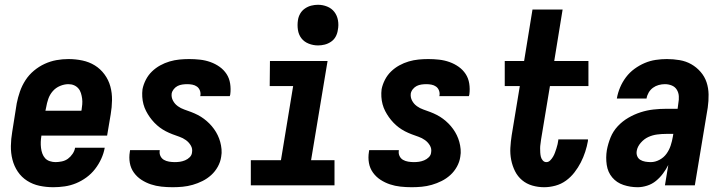

<svg xmlns="http://www.w3.org/2000/svg" viewBox="-20 -775 3040 803"><path d="M203 8Q173 8 145 2Q117 -4 93.5 -19Q70 -34 54.5 -57Q39 -80 32 -107.5Q25 -135 25.5 -164.5Q26 -194 31 -223L50 -343Q55 -368 63.5 -392.5Q72 -417 86.5 -439.5Q101 -462 122 -479.5Q143 -497 167 -508Q191 -519 216 -523.5Q241 -528 266 -528Q296 -528 324.5 -522Q353 -516 376.5 -501.5Q400 -487 417 -464Q434 -441 441.5 -413.5Q449 -386 448.5 -356Q448 -326 443 -297L428 -208H153V-206Q151 -194 150.5 -181.5Q150 -169 151.5 -156.5Q153 -144 157 -133Q161 -122 168.5 -113.5Q176 -105 188 -101Q200 -97 212 -97Q225 -97 239 -100Q253 -103 264 -111Q275 -119 283.5 -131.5Q292 -144 294 -157H418Q414 -134 403.5 -111Q393 -88 377.5 -68Q362 -48 341.5 -33Q321 -18 298 -8.5Q275 1 250.5 4.5Q226 8 203 8ZM170 -312H320L321 -314Q323 -326 324 -338.5Q325 -351 323.5 -362.5Q322 -374 318.5 -385.5Q315 -397 307.5 -405.5Q300 -414 289.5 -418.5Q279 -423 266 -423Q249 -423 231 -415.5Q213 -408 200.5 -393.5Q188 -379 182 -361.5Q176 -344 173 -326Z M702 8Q678 8 655 5.5Q632 3 611 -4Q590 -11 571.5 -23Q553 -35 540 -53Q527 -71 523 -93.5Q519 -116 523 -140L524 -147H648V-145Q646 -133 651 -122.5Q656 -112 665.5 -106.5Q675 -101 687 -99Q699 -97 711 -97Q722 -97 732.5 -98.5Q743 -100 754 -104.5Q765 -109 773.5 -117.5Q782 -126 783 -137Q786 -153 778 -166.5Q770 -180 757.5 -189Q745 -198 730.5 -203Q716 -208 701.5 -213.5Q687 -219 673.5 -226Q660 -233 648 -242Q636 -251 625.5 -262Q615 -273 606.5 -285Q598 -297 591 -310.5Q584 -324 580 -339Q576 -354 575 -370Q574 -386 576 -402Q580 -422 590 -441.5Q600 -461 615.5 -476Q631 -491 650 -501.5Q669 -512 689.5 -518Q710 -524 730.5 -526Q751 -528 771 -528Q794 -528 816.5 -525.5Q839 -523 860 -515.5Q881 -508 898.5 -495.5Q916 -483 927.5 -465.5Q939 -448 942.5 -425.5Q946 -403 943 -380L941 -373H817L818 -375Q820 -386 816 -396.5Q812 -407 803.5 -413Q795 -419 784.5 -421Q774 -423 763 -423Q753 -423 742.5 -421.5Q732 -420 723 -415.5Q714 -411 707 -402.5Q700 -394 698 -384Q696 -368 703.5 -354Q711 -340 723.5 -331Q736 -322 750.5 -317Q765 -312 779.5 -306.5Q794 -301 807.5 -294Q821 -287 833 -278Q845 -269 855.5 -258.5Q866 -248 875 -235.5Q884 -223 890.5 -209.5Q897 -196 901 -181.5Q905 -167 906.5 -151Q908 -135 905 -119Q902 -98 891 -78Q880 -58 863.5 -43Q847 -28 827 -18Q807 -8 786 -2Q765 4 744 6Q723 8 702 8Z M1029 0V-105H1155L1206 -415H1108L1109 -520H1350L1281 -105H1379V0ZM1310 -585Q1290 -585 1271 -592.5Q1252 -600 1240.5 -615Q1229 -630 1226 -650Q1223 -670 1226 -690Q1228 -705 1235.5 -718Q1243 -731 1255.5 -739.5Q1268 -748 1282 -751.5Q1296 -755 1310 -755Q1330 -755 1348.5 -747.5Q1367 -740 1378.5 -725Q1390 -710 1393.5 -690Q1397 -670 1393 -650Q1391 -635 1384 -622Q1377 -609 1364.5 -600.5Q1352 -592 1338 -588.5Q1324 -585 1310 -585Z M1702 8Q1678 8 1655 5.5Q1632 3 1611 -4Q1590 -11 1571.5 -23Q1553 -35 1540 -53Q1527 -71 1523 -93.5Q1519 -116 1523 -140L1524 -147H1648V-145Q1646 -133 1651 -122.5Q1656 -112 1665.5 -106.5Q1675 -101 1687 -99Q1699 -97 1711 -97Q1722 -97 1732.5 -98.5Q1743 -100 1754 -104.5Q1765 -109 1773.5 -117.5Q1782 -126 1783 -137Q1786 -153 1778 -166.5Q1770 -180 1757.5 -189Q1745 -198 1730.5 -203Q1716 -208 1701.5 -213.5Q1687 -219 1673.5 -226Q1660 -233 1648 -242Q1636 -251 1625.5 -262Q1615 -273 1606.5 -285Q1598 -297 1591 -310.5Q1584 -324 1580 -339Q1576 -354 1575 -370Q1574 -386 1576 -402Q1580 -422 1590 -441.5Q1600 -461 1615.5 -476Q1631 -491 1650 -501.5Q1669 -512 1689.5 -518Q1710 -524 1730.5 -526Q1751 -528 1771 -528Q1794 -528 1816.5 -525.5Q1839 -523 1860 -515.5Q1881 -508 1898.5 -495.5Q1916 -483 1927.5 -465.5Q1939 -448 1942.5 -425.5Q1946 -403 1943 -380L1941 -373H1817L1818 -375Q1820 -386 1816 -396.5Q1812 -407 1803.5 -413Q1795 -419 1784.5 -421Q1774 -423 1763 -423Q1753 -423 1742.5 -421.5Q1732 -420 1723 -415.5Q1714 -411 1707 -402.5Q1700 -394 1698 -384Q1696 -368 1703.5 -354Q1711 -340 1723.5 -331Q1736 -322 1750.5 -317Q1765 -312 1779.5 -306.5Q1794 -301 1807.5 -294Q1821 -287 1833 -278Q1845 -269 1855.5 -258.5Q1866 -248 1875 -235.5Q1884 -223 1890.5 -209.5Q1897 -196 1901 -181.5Q1905 -167 1906.5 -151Q1908 -135 1905 -119Q1902 -98 1891 -78Q1880 -58 1863.5 -43Q1847 -28 1827 -18Q1807 -8 1786 -2Q1765 4 1744 6Q1723 8 1702 8Z M2256 8Q2230 8 2206 1Q2182 -6 2163.5 -21.5Q2145 -37 2134 -59Q2123 -81 2118 -106Q2113 -131 2114.5 -157Q2116 -183 2120 -209L2154 -415H2091V-520H2172L2207 -735H2333L2298 -520H2441V-415H2280L2243 -192Q2242 -182 2240.5 -173Q2239 -164 2239 -155Q2239 -146 2239.5 -137Q2240 -128 2242 -119.5Q2244 -111 2250 -104Q2256 -97 2265 -97Q2274 -97 2281 -104Q2288 -111 2293 -119.5Q2298 -128 2301 -136.5Q2304 -145 2307 -154Q2310 -163 2312 -172Q2314 -181 2315 -189V-192H2439V-186Q2435 -163 2427.5 -140Q2420 -117 2409 -95.5Q2398 -74 2382.5 -54Q2367 -34 2347 -19.5Q2327 -5 2303 1.5Q2279 8 2256 8Z M2647 8Q2616 8 2587.5 -1.5Q2559 -11 2540.5 -33Q2522 -55 2517.5 -85.5Q2513 -116 2518 -147Q2523 -174 2533.5 -200Q2544 -226 2563.5 -247Q2583 -268 2608 -282.5Q2633 -297 2659.5 -305.5Q2686 -314 2713 -317Q2740 -320 2766 -320H2814L2817 -343Q2820 -358 2819 -373Q2818 -388 2810.5 -400Q2803 -412 2789.5 -417.5Q2776 -423 2761 -423Q2748 -423 2735 -419.5Q2722 -416 2711 -408Q2700 -400 2693 -388Q2686 -376 2684 -363H2560V-364Q2564 -387 2573.5 -409.5Q2583 -432 2598 -452Q2613 -472 2633.5 -487Q2654 -502 2676.5 -511.5Q2699 -521 2722.5 -524.5Q2746 -528 2769 -528Q2796 -528 2822.5 -523.5Q2849 -519 2871 -506.5Q2893 -494 2910 -474.5Q2927 -455 2935 -431Q2943 -407 2943.5 -380Q2944 -353 2940 -325L2886 0H2761L2775 -85Q2766 -67 2753 -49.5Q2740 -32 2723.5 -18.5Q2707 -5 2686.5 1.5Q2666 8 2647 8ZM2702 -97Q2720 -97 2738 -106.5Q2756 -116 2767.5 -132Q2779 -148 2785 -166.5Q2791 -185 2794 -203L2796 -215H2766Q2747 -215 2728 -212.5Q2709 -210 2691.5 -202Q2674 -194 2660 -178Q2646 -162 2643 -144Q2641 -132 2645 -122Q2649 -112 2658 -106.5Q2667 -101 2678.5 -99Q2690 -97 2702 -97Z"/></svg>

Font: Iosevka Term Curly XBd Obl
Style: Regular
Weight: 800
Italic angle: -9°
Designer: Belleve Invis
Foundry: Belleve Invis
Version: Version 32.3.0